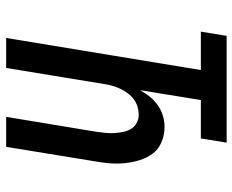

<svg xmlns="http://www.w3.org/2000/svg" viewBox="-88 -688 775 640"><g transform="rotate(90 300.0 -367.5)"><path d="M106 0 213 -649H85L99 -735H455L441 -649H313L280 -446Q289 -463 301.5 -478.5Q314 -494 330.5 -505.5Q347 -517 365.5 -522.5Q384 -528 403 -528Q429 -528 453 -518Q477 -508 491.5 -488.5Q506 -469 513.5 -444.5Q521 -420 523.5 -394Q526 -368 523.5 -341.5Q521 -315 516 -288L469 0H369L419 -302Q421 -317 422.5 -332Q424 -347 423 -361.5Q422 -376 419 -390.5Q416 -405 409 -416.5Q402 -428 389.5 -435Q377 -442 362 -442Q349 -442 335.5 -438Q322 -434 310.5 -425.5Q299 -417 290.5 -405.5Q282 -394 276 -381.5Q270 -369 266 -356Q262 -343 260 -329L206 0Z"/></g></svg>

Font: Iosevka SmBd Ex Obl
Style: Regular
Weight: 600
Width: 7
Italic angle: -9°
Monospace: yes
Designer: Belleve Invis
Foundry: Belleve Invis
Version: Version 32.5.0; ttfautohint (v1.8.4)